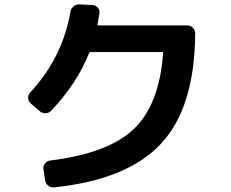

<svg xmlns="http://www.w3.org/2000/svg" viewBox="-20 -805 1040 866"><path d="M159.2 -303.7 118.2 -338.9Q107.4 -348.6 106.9 -362.8Q106.4 -377 116.2 -387.7Q262.7 -545.9 297.9 -752.9Q299.8 -766.6 312 -776.4Q324.2 -786.1 338.9 -785.2L398.4 -782.2Q412.1 -781.2 421.4 -770Q430.7 -758.8 428.7 -745.1Q427.7 -740.2 419.9 -695.3Q418 -690.4 423.8 -690.4H825.2Q839.8 -690.4 850.1 -679.7Q860.4 -668.9 860.4 -654.3Q858.4 -320.3 706.5 -157.2Q554.7 5.9 224.6 40Q210 42 197.8 32.7Q185.5 23.4 183.6 7.8L175.8 -42Q173.8 -55.7 183.1 -67.4Q192.4 -79.1 206.1 -81.1Q464.8 -112.3 581.5 -221.2Q698.2 -330.1 715.8 -564.5Q715.8 -570.3 711.9 -570.3H387.7Q383.8 -570.3 381.8 -565.4Q326.2 -426.8 210.9 -305.7Q200.2 -294.9 185.1 -294.4Q169.9 -293.9 159.2 -303.7Z"/></svg>

Font: Rounded-L Mgen+ 1m bold
Style: Bold
Weight: 700
Designer: [Source Han Sans]
Ryoko NISHIZUKA  (kana & ideographs); Paul D. Hunt (Latin, Greek & Cyrillic); Wenlong ZHANG  (bopomofo
Version: Version 1.059.20150602